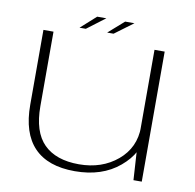

<svg xmlns="http://www.w3.org/2000/svg" viewBox="-78 -769 870 855"><g transform="rotate(10 357.0 -341.5)"><path d="M579 0H616.5V-588H570.5V-137ZM113.5 -589.5H68V-251Q68 -123 130 -58.5Q192 6 314 6Q437 6 515.5 -60Q594 -126 594 -208.5L571 -239.5Q571 -145.5 500.8 -86.5Q430.5 -27.5 327 -27.5Q223 -27.5 168.2 -82Q113.5 -136.5 113.5 -253ZM349.5 -627H378.5L462 -689H420ZM224.5 -627H253L335 -689H293.5Z"/></g></svg>

Font: Anybody Expanded ExtraLight
Style: Regular
Weight: 250
Width: 7
Version: Version 1.113;gftools[0.9.25]